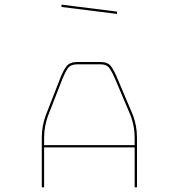

<svg xmlns="http://www.w3.org/2000/svg" viewBox="-20 -897 770 827"><path d="M170 -303V-272H560V-303Q560 -330 555.5 -353Q551 -376 544 -396L475 -559Q464 -585 452 -602.5Q440 -620 412 -620H314Q284 -620 272 -602.5Q260 -585 250 -560L186 -396Q179 -376 174.5 -353Q170 -330 170 -303ZM560 -90V-262H170V-90H160V-303Q160 -331 164.5 -354.5Q169 -378 177 -400L241 -564Q252 -592 266 -611Q280 -630 314 -630H412Q445 -630 458.5 -611Q472 -592 484 -563L553 -400Q561 -378 565.5 -354.5Q570 -331 570 -303V-90ZM245 -867V-877L484 -847V-837Z"/></svg>

Font: Bungee Hairline
Style: Regular
Weight: 400
Designer: David Jonathan Ross
Foundry: David Jonathan Ross
Version: Version 1.001;PS 1.0;hotconv 1.0.72;makeotf.lib2.5.5900